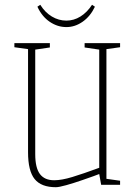

<svg xmlns="http://www.w3.org/2000/svg" viewBox="-20 -771 568 801"><path d="M97 -136V-566L40 -574V-591H188V-573L127 -564V-128Q127 -71 146.5 -45Q166 -19 206 -19Q237 -19 281.5 -32.5Q326 -46 394 -71V-564L333 -573V-591H481V-574L424 -566V-25L481 -17V0H402L394 -45L370 -36Q362 -33 324.5 -20Q287 -7 256.5 1.5Q226 10 213 10Q152 10 124.5 -24Q97 -58 97 -136ZM136 -743 148 -751Q168 -719 196.5 -702Q225 -685 257 -685Q288 -685 315.5 -702Q343 -719 364 -751L376 -743Q357 -703 325 -680.5Q293 -658 257 -658Q220 -658 187.5 -680Q155 -702 136 -743Z"/></svg>

Font: Grenze Thin
Style: Regular
Weight: 250
Designer: Renata Polastri
Foundry: Omnibus-Type
Version: Version 1.002; ttfautohint (v1.8)